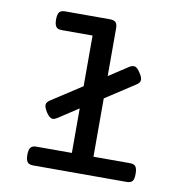

<svg xmlns="http://www.w3.org/2000/svg" viewBox="-74 -711 749 782"><g transform="rotate(10 300.0 -320.5)"><path d="M260.3 -261.7 178.2 -208Q167 -200.7 159.7 -200.7Q155.3 -200.7 151.9 -202.6Q142.6 -206.1 131.3 -223.6Q120.1 -241.7 120.6 -252.9Q122.1 -264.2 136.2 -272.9L260.3 -353.5V-563H133.3Q115.2 -563 109.4 -571.8Q102.5 -581.1 102.5 -601.6Q102.5 -622.6 109.4 -632.3Q117.2 -640.6 133.3 -640.6H318.8Q335.4 -640.6 342.5 -633.3Q349.6 -626 349.6 -608.4V-411.1L428.2 -462.4Q438 -469.2 447.3 -469.2Q451.2 -469.2 453.1 -468.8Q463.9 -464.4 475.1 -446.3Q486.8 -429.2 485.8 -418Q484.4 -405.8 470.2 -397.5L349.6 -318.8V-77.6H500Q517.1 -77.6 523.4 -69.8Q530.8 -61 530.8 -38.6Q530.8 -16.6 524.4 -8.8Q517.6 0 500 0H113.8Q97.2 0 90.3 -8.3Q83 -17.1 83 -38.6Q83 -60.1 90.3 -69.3Q97.2 -77.6 113.8 -77.6H260.3Z"/></g></svg>

Font: Courier Prime Medium
Style: Regular
Weight: 500
Designer: Alan Dague-Greene
Foundry: Quote-Unquote Apps
Version: Version 1.202